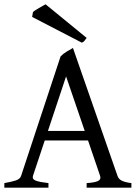

<svg xmlns="http://www.w3.org/2000/svg" viewBox="-20 -864 635 884"><path d="M370.1 -261.2 284.2 -512.2 200.7 -261.2ZM186 -217.3 131.8 -54.2Q127 -39.1 145 -32.2Q163.1 -25.4 203.1 -21V0H0V-21Q33.2 -26.9 52.7 -33.2Q72.3 -39.6 77.1 -54.2L258.8 -604Q270 -616.2 286.6 -626.2Q303.2 -636.2 315.9 -643.1L521 -54.2Q523.4 -47.4 527.8 -42Q532.2 -36.6 539.6 -32.7Q546.9 -28.8 558.1 -25.9Q569.3 -22.9 585 -21V0H378.9V-21Q417 -23.4 431.6 -30.8Q446.3 -38.1 440.9 -54.2L385.3 -217.3ZM378.9 -689.5Q372.1 -680.2 368.4 -675.5Q364.7 -670.9 356.9 -667.5L127.9 -786.1L131.8 -808.1Q135.3 -812 142.8 -816.9Q150.4 -821.8 159.2 -826.9Q168 -832 176.3 -836.7Q184.6 -841.3 189.9 -844.2Z"/></svg>

Font: Gentium Plus Afr
Style: Regular
Weight: 400
Designer: J. Victor Gaultney, Annie Olsen, Iska Routamaa, Becca Hirsbrunner
Foundry: SIL International
Version: Version 5.000